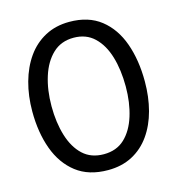

<svg xmlns="http://www.w3.org/2000/svg" viewBox="-115 -880 917 992"><g transform="rotate(-15 343.0 -384.0)"><path d="M342 12Q239 12 172.5 -39.5Q106 -91 73.5 -180Q41 -269 41 -382Q41 -465 61 -537.5Q81 -610 119.5 -664.5Q158 -719 215 -749.5Q272 -780 345 -780Q447 -780 513 -728Q579 -676 611 -586Q643 -496 643 -382Q643 -299 624 -227.5Q605 -156 567 -102Q529 -48 472.5 -18Q416 12 342 12ZM342 -73Q410 -73 453.5 -114Q497 -155 519 -225.5Q541 -296 541 -382Q541 -471 520 -541.5Q499 -612 455.5 -653.5Q412 -695 345 -695Q278 -695 233.5 -653Q189 -611 166.5 -540Q144 -469 144 -382Q144 -295 165.5 -224.5Q187 -154 230.5 -113.5Q274 -73 342 -73Z"/></g></svg>

Font: Yaldevi ExtraLight Medium
Style: Regular
Weight: 500
Version: Version 1.100